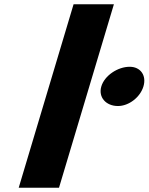

<svg xmlns="http://www.w3.org/2000/svg" viewBox="-20 -880 697 900"><path d="M587.9 -567C532.1 -567 470.2 -526 455 -475C439.7 -424 477.1 -383 532.9 -383C583.9 -383 637.2 -424 652.4 -475C667.7 -526 638.9 -567 587.9 -567ZM324.9 -860H513.9L256.6 0H67.7Z"/></svg>

Font: Hussar
Style: BdSuprExtOblThree
Weight: 700
Foundry: Cannot Into Space Fonts
Version: Version 2.00